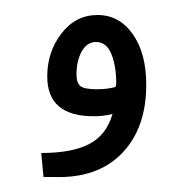

<svg xmlns="http://www.w3.org/2000/svg" viewBox="-20 -240 233 256"><path d="M38 -4 35 -36Q76 -36 99 -48Q122 -60 130 -88Q118 -85 105 -85Q43 -85 43 -138Q43 -171 62 -195.5Q81 -220 110 -220Q139 -220 157 -194.5Q175 -169 175 -127Q175 -69 142.5 -35.5Q110 -2 52 -4ZM82 -141Q82 -129 87.5 -125Q93 -121 109 -121Q123 -121 134 -124L135 -128Q135 -152 128.5 -168Q122 -184 108 -184Q96 -184 89 -171.5Q82 -159 82 -141Z"/></svg>

Font: Noto Sans Arabic UI Lt
Style: Regular
Weight: 300
Designer: Monotype Design Team, Nadine Chahine and Nizar Qandah
Foundry: Monotype Imaging Inc.
Version: Version 2.010; ttfautohint (v1.8.4.7-5d5b)